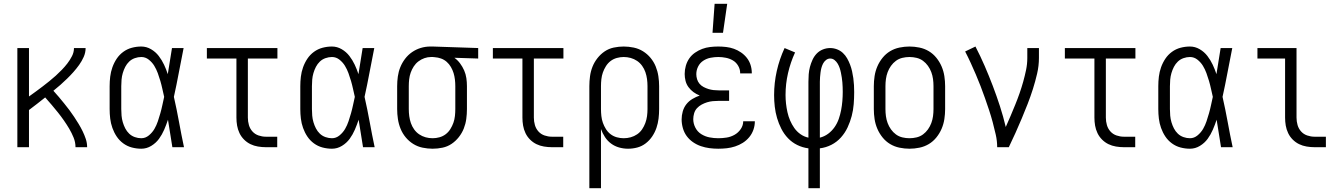

<svg xmlns="http://www.w3.org/2000/svg" viewBox="-20 -772 7040 1007"><path d="M71 0V-520H132V-266Q150 -279 168 -292Q186 -305 203.5 -318.5Q221 -332 238.5 -346Q256 -360 272.5 -375Q289 -390 304.5 -406Q320 -422 333.5 -439.5Q347 -457 357.5 -477.5Q368 -498 368 -520H429Q429 -496 419 -473.5Q409 -451 395 -431.5Q381 -412 365 -394Q349 -376 332 -359.5Q315 -343 297 -327Q279 -311 260 -296Q275 -280 289 -263Q303 -246 317 -229Q331 -212 344 -194.5Q357 -177 369 -159Q381 -141 392.5 -122Q404 -103 413.5 -83.5Q423 -64 430 -43Q437 -22 437 0H376Q376 -26 366 -50.5Q356 -75 343 -97Q330 -119 315 -140.5Q300 -162 284 -182Q268 -202 251 -222Q234 -242 217 -261Q196 -244 174.5 -227.5Q153 -211 132 -195V0Z M721 8Q696 8 671.5 1.5Q647 -5 626.5 -20Q606 -35 592 -56Q578 -77 569.5 -101Q561 -125 558 -150Q555 -175 555 -200V-320Q555 -345 558 -370Q561 -395 569.5 -419Q578 -443 592 -464Q606 -485 626.5 -500Q647 -515 671.5 -521.5Q696 -528 721 -528Q748 -528 772 -514Q796 -500 812.5 -478.5Q829 -457 840.5 -432.5Q852 -408 860 -383Q866 -417 871 -451.5Q876 -486 882 -520H943Q930 -456 918 -391.5Q906 -327 892 -264Q907 -198 919 -132Q931 -66 945 0H884Q878 -36 872.5 -72Q867 -108 861 -144Q852 -117 841 -91.5Q830 -66 814 -44Q798 -22 773.5 -7Q749 8 721 8ZM721 -47Q743 -47 761 -62Q779 -77 790 -96Q801 -115 808 -136Q815 -157 821 -178Q827 -199 831.5 -220.5Q836 -242 841 -264Q836 -285 831.5 -306Q827 -327 821 -347.5Q815 -368 807.5 -388.5Q800 -409 789 -427Q778 -445 760.5 -459Q743 -473 721 -473Q704 -473 687 -467Q670 -461 657.5 -449Q645 -437 637 -421.5Q629 -406 624 -389Q619 -372 617.5 -354.5Q616 -337 616 -320V-200Q616 -183 617.5 -165.5Q619 -148 624 -131Q629 -114 637 -98.5Q645 -83 657.5 -71Q670 -59 687 -53Q704 -47 721 -47Z M1374 0Q1354 0 1333 -3.5Q1312 -7 1293.5 -16Q1275 -25 1260 -40Q1245 -55 1236 -74Q1227 -93 1223.5 -113.5Q1220 -134 1220 -155V-465H1065V-520H1435V-465H1280V-155Q1280 -135 1285.5 -116Q1291 -97 1304 -82.5Q1317 -68 1336 -61.5Q1355 -55 1374 -55H1434V0Z M1721 8Q1696 8 1671.5 1.5Q1647 -5 1626.5 -20Q1606 -35 1592 -56Q1578 -77 1569.5 -101Q1561 -125 1558 -150Q1555 -175 1555 -200V-320Q1555 -345 1558 -370Q1561 -395 1569.5 -419Q1578 -443 1592 -464Q1606 -485 1626.5 -500Q1647 -515 1671.5 -521.5Q1696 -528 1721 -528Q1748 -528 1772 -514Q1796 -500 1812.5 -478.5Q1829 -457 1840.5 -432.5Q1852 -408 1860 -383Q1866 -417 1871 -451.5Q1876 -486 1882 -520H1943Q1930 -456 1918 -391.5Q1906 -327 1892 -264Q1907 -198 1919 -132Q1931 -66 1945 0H1884Q1878 -36 1872.5 -72Q1867 -108 1861 -144Q1852 -117 1841 -91.5Q1830 -66 1814 -44Q1798 -22 1773.5 -7Q1749 8 1721 8ZM1721 -47Q1743 -47 1761 -62Q1779 -77 1790 -96Q1801 -115 1808 -136Q1815 -157 1821 -178Q1827 -199 1831.5 -220.5Q1836 -242 1841 -264Q1836 -285 1831.5 -306Q1827 -327 1821 -347.5Q1815 -368 1807.5 -388.5Q1800 -409 1789 -427Q1778 -445 1760.5 -459Q1743 -473 1721 -473Q1704 -473 1687 -467Q1670 -461 1657.5 -449Q1645 -437 1637 -421.5Q1629 -406 1624 -389Q1619 -372 1617.5 -354.5Q1616 -337 1616 -320V-200Q1616 -183 1617.5 -165.5Q1619 -148 1624 -131Q1629 -114 1637 -98.5Q1645 -83 1657.5 -71Q1670 -59 1687 -53Q1704 -47 1721 -47Z M2249 8Q2223 8 2196.5 2.5Q2170 -3 2147.5 -17Q2125 -31 2108 -51.5Q2091 -72 2081 -96.5Q2071 -121 2067 -147.5Q2063 -174 2063 -200V-320Q2063 -345 2066.5 -370.5Q2070 -396 2079.5 -419.5Q2089 -443 2104.5 -463.5Q2120 -484 2141 -498.5Q2162 -513 2186.5 -520.5Q2211 -528 2237 -528H2250L2488 -520V-465L2363 -469Q2380 -457 2393 -439.5Q2406 -422 2414.5 -402.5Q2423 -383 2426 -362Q2429 -341 2429 -320V-200Q2429 -174 2425.5 -148Q2422 -122 2412.5 -98Q2403 -74 2386.5 -53Q2370 -32 2348.5 -17.5Q2327 -3 2301 2.5Q2275 8 2249 8ZM2249 -47Q2267 -47 2285 -52Q2303 -57 2317.5 -68Q2332 -79 2342 -95Q2352 -111 2358 -128Q2364 -145 2366 -163.5Q2368 -182 2368 -200V-320Q2368 -337 2366 -354.5Q2364 -372 2359 -388.5Q2354 -405 2345 -420.5Q2336 -436 2323 -447.5Q2310 -459 2293.5 -465Q2277 -471 2260 -472L2250 -473H2241Q2223 -473 2206 -467Q2189 -461 2174.5 -450Q2160 -439 2150 -423.5Q2140 -408 2134 -391Q2128 -374 2126 -356Q2124 -338 2124 -320V-200Q2124 -181 2126.5 -162.5Q2129 -144 2135 -126.5Q2141 -109 2152 -93.5Q2163 -78 2178.5 -67.5Q2194 -57 2212 -52Q2230 -47 2249 -47Z M2874 0Q2854 0 2833 -3.5Q2812 -7 2793.5 -16Q2775 -25 2760 -40Q2745 -55 2736 -74Q2727 -93 2723.5 -113.5Q2720 -134 2720 -155V-465H2565V-520H2935V-465H2780V-155Q2780 -135 2785.5 -116Q2791 -97 2804 -82.5Q2817 -68 2836 -61.5Q2855 -55 2874 -55H2934V0Z M3071 215V-320Q3071 -346 3074.5 -372Q3078 -398 3087.5 -422Q3097 -446 3113.5 -467Q3130 -488 3151.5 -502.5Q3173 -517 3199 -522.5Q3225 -528 3251 -528Q3277 -528 3303.5 -522.5Q3330 -517 3352.5 -503Q3375 -489 3392 -468.5Q3409 -448 3419 -423.5Q3429 -399 3433 -372.5Q3437 -346 3437 -320V-200Q3437 -175 3434 -150Q3431 -125 3423 -101.5Q3415 -78 3401 -57Q3387 -36 3367 -20.5Q3347 -5 3323 1.5Q3299 8 3274 8Q3250 8 3227 1.5Q3204 -5 3185 -19Q3166 -33 3153 -53Q3140 -73 3132 -95V215ZM3251 -47Q3270 -47 3288 -52Q3306 -57 3321.5 -67.5Q3337 -78 3347.5 -93.5Q3358 -109 3364.5 -126.5Q3371 -144 3373.5 -162.5Q3376 -181 3376 -200V-320Q3376 -339 3373.5 -357.5Q3371 -376 3365 -393.5Q3359 -411 3348 -426.5Q3337 -442 3321.5 -452.5Q3306 -463 3288 -468Q3270 -473 3251 -473Q3233 -473 3215 -468Q3197 -463 3182.5 -452Q3168 -441 3158 -425Q3148 -409 3142 -392Q3136 -375 3134 -356.5Q3132 -338 3132 -320V-200Q3132 -182 3134 -163.5Q3136 -145 3142 -128Q3148 -111 3158 -95Q3168 -79 3182.5 -68Q3197 -57 3215 -52Q3233 -47 3251 -47Z M3747 8Q3724 8 3701 5Q3678 2 3656 -5.5Q3634 -13 3614.5 -26.5Q3595 -40 3581.5 -58.5Q3568 -77 3561.5 -100Q3555 -123 3555 -146Q3555 -167 3561 -188Q3567 -209 3580 -225.5Q3593 -242 3611.5 -253Q3630 -264 3650 -271Q3632 -278 3617 -289Q3602 -300 3591 -315Q3580 -330 3575.5 -348Q3571 -366 3571 -384Q3571 -406 3577 -427Q3583 -448 3595 -465.5Q3607 -483 3625 -495.5Q3643 -508 3663 -515.5Q3683 -523 3704.5 -525.5Q3726 -528 3747 -528Q3768 -528 3789 -525.5Q3810 -523 3829.5 -516Q3849 -509 3866.5 -497Q3884 -485 3897 -468.5Q3910 -452 3916.5 -431.5Q3923 -411 3923 -390V-387H3862V-389Q3862 -409 3851.5 -427Q3841 -445 3824 -455Q3807 -465 3787 -469Q3767 -473 3747 -473Q3727 -473 3706.5 -469Q3686 -465 3668.5 -453.5Q3651 -442 3641.5 -423Q3632 -404 3632 -383Q3632 -370 3636 -356.5Q3640 -343 3649 -332.5Q3658 -322 3670.5 -315.5Q3683 -309 3696 -305Q3709 -301 3722.5 -299.5Q3736 -298 3750 -298H3804V-243H3750Q3734 -243 3718.5 -241.5Q3703 -240 3688.5 -235.5Q3674 -231 3660 -223.5Q3646 -216 3635.5 -204.5Q3625 -193 3620.5 -177.5Q3616 -162 3616 -147Q3616 -124 3627 -102.5Q3638 -81 3658 -68.5Q3678 -56 3701 -51.5Q3724 -47 3747 -47Q3769 -47 3791 -50.5Q3813 -54 3832.5 -65Q3852 -76 3865 -95Q3878 -114 3878 -136H3939V-135Q3939 -113 3931.5 -91.5Q3924 -70 3909.5 -52.5Q3895 -35 3876 -23Q3857 -11 3835.5 -4Q3814 3 3792 5.5Q3770 8 3747 8ZM3717 -600 3728 -752H3794L3772 -600Z M4220 215V6Q4189 2 4161.5 -11.5Q4134 -25 4113 -47Q4092 -69 4078 -96.5Q4064 -124 4055.5 -153Q4047 -182 4043.5 -212.5Q4040 -243 4040 -273Q4040 -337 4054 -399.5Q4068 -462 4095 -520L4150 -497Q4126 -445 4113 -388.5Q4100 -332 4100 -274Q4100 -251 4102.5 -228.5Q4105 -206 4110 -183.5Q4115 -161 4124 -140Q4133 -119 4146 -100.5Q4159 -82 4178 -68.5Q4197 -55 4220 -50V-343Q4220 -363 4221.5 -382.5Q4223 -402 4228 -421Q4233 -440 4241.5 -458.5Q4250 -477 4263.5 -491Q4277 -505 4295.5 -512.5Q4314 -520 4334 -520Q4352 -520 4369.5 -513.5Q4387 -507 4400.5 -494.5Q4414 -482 4423 -466Q4432 -450 4438.5 -433Q4445 -416 4449 -398Q4453 -380 4455.5 -362Q4458 -344 4459 -325.5Q4460 -307 4460 -289Q4460 -257 4457.5 -225.5Q4455 -194 4447 -163.5Q4439 -133 4425.5 -104Q4412 -75 4390.5 -51Q4369 -27 4340.5 -12.5Q4312 2 4280 6V215ZM4280 -50Q4304 -56 4323.5 -70.5Q4343 -85 4357 -105Q4371 -125 4379 -148Q4387 -171 4391.5 -194.5Q4396 -218 4398 -242Q4400 -266 4400 -290Q4400 -303 4399.5 -315.5Q4399 -328 4398 -340.5Q4397 -353 4395 -365.5Q4393 -378 4390.5 -390.5Q4388 -403 4384 -415Q4380 -427 4373.5 -438Q4367 -449 4357 -457Q4347 -465 4334 -465Q4322 -465 4312 -457Q4302 -449 4296.5 -438Q4291 -427 4288 -415.5Q4285 -404 4283.5 -392Q4282 -380 4281 -367.5Q4280 -355 4280 -343Z M4750 8Q4724 8 4697.5 2.5Q4671 -3 4648.5 -16.5Q4626 -30 4609 -51Q4592 -72 4581.5 -96.5Q4571 -121 4567 -147.5Q4563 -174 4563 -200V-320Q4563 -346 4567 -372.5Q4571 -399 4581.5 -423.5Q4592 -448 4609 -469Q4626 -490 4648.5 -503.5Q4671 -517 4697.5 -522.5Q4724 -528 4750 -528Q4776 -528 4802.5 -522.5Q4829 -517 4851.5 -503.5Q4874 -490 4891 -469Q4908 -448 4918.5 -423.5Q4929 -399 4933 -372.5Q4937 -346 4937 -320V-200Q4937 -174 4933 -147.5Q4929 -121 4918.5 -96.5Q4908 -72 4891 -51Q4874 -30 4851.5 -16.5Q4829 -3 4802.5 2.5Q4776 8 4750 8ZM4750 -47Q4769 -47 4787.5 -51.5Q4806 -56 4821 -67Q4836 -78 4847 -93.5Q4858 -109 4864.5 -126.5Q4871 -144 4873.5 -162.5Q4876 -181 4876 -200V-320Q4876 -339 4873.5 -357.5Q4871 -376 4864.5 -393.5Q4858 -411 4847 -426.5Q4836 -442 4821 -453Q4806 -464 4787.5 -468.5Q4769 -473 4750 -473Q4731 -473 4712.5 -468.5Q4694 -464 4679 -453Q4664 -442 4653 -426.5Q4642 -411 4635.5 -393.5Q4629 -376 4626.5 -357.5Q4624 -339 4624 -320V-200Q4624 -181 4626.5 -162.5Q4629 -144 4635.5 -126.5Q4642 -109 4653 -93.5Q4664 -78 4679 -67Q4694 -56 4712.5 -51.5Q4731 -47 4750 -47Z M5210 0Q5210 -33 5202.5 -66Q5195 -99 5186.5 -131Q5178 -163 5167.5 -194.5Q5157 -226 5146 -257.5Q5135 -289 5123 -320Q5111 -351 5098 -381.5Q5085 -412 5071 -442.5Q5057 -473 5042 -502L5096 -528Q5122 -478 5144.5 -426Q5167 -374 5187 -321.5Q5207 -269 5224.5 -215Q5242 -161 5255 -106Q5268 -135 5280.5 -164.5Q5293 -194 5305 -223.5Q5317 -253 5327.5 -283Q5338 -313 5346.5 -343.5Q5355 -374 5361.5 -405Q5368 -436 5368 -468V-520H5429V-468Q5429 -427 5419.5 -386Q5410 -345 5397.5 -305.5Q5385 -266 5370 -227.5Q5355 -189 5339 -151Q5323 -113 5306 -75Q5289 -37 5271 0Z M5874 0Q5854 0 5833 -3.5Q5812 -7 5793.5 -16Q5775 -25 5760 -40Q5745 -55 5736 -74Q5727 -93 5723.5 -113.5Q5720 -134 5720 -155V-465H5565V-520H5935V-465H5780V-155Q5780 -135 5785.5 -116Q5791 -97 5804 -82.5Q5817 -68 5836 -61.5Q5855 -55 5874 -55H5934V0Z M6221 8Q6196 8 6171.5 1.5Q6147 -5 6126.5 -20Q6106 -35 6092 -56Q6078 -77 6069.5 -101Q6061 -125 6058 -150Q6055 -175 6055 -200V-320Q6055 -345 6058 -370Q6061 -395 6069.5 -419Q6078 -443 6092 -464Q6106 -485 6126.5 -500Q6147 -515 6171.5 -521.5Q6196 -528 6221 -528Q6248 -528 6272 -514Q6296 -500 6312.5 -478.5Q6329 -457 6340.5 -432.5Q6352 -408 6360 -383Q6366 -417 6371 -451.5Q6376 -486 6382 -520H6443Q6430 -456 6418 -391.5Q6406 -327 6392 -264Q6407 -198 6419 -132Q6431 -66 6445 0H6384Q6378 -36 6372.5 -72Q6367 -108 6361 -144Q6352 -117 6341 -91.5Q6330 -66 6314 -44Q6298 -22 6273.5 -7Q6249 8 6221 8ZM6221 -47Q6243 -47 6261 -62Q6279 -77 6290 -96Q6301 -115 6308 -136Q6315 -157 6321 -178Q6327 -199 6331.5 -220.5Q6336 -242 6341 -264Q6336 -285 6331.5 -306Q6327 -327 6321 -347.5Q6315 -368 6307.5 -388.5Q6300 -409 6289 -427Q6278 -445 6260.5 -459Q6243 -473 6221 -473Q6204 -473 6187 -467Q6170 -461 6157.5 -449Q6145 -437 6137 -421.5Q6129 -406 6124 -389Q6119 -372 6117.5 -354.5Q6116 -337 6116 -320V-200Q6116 -183 6117.5 -165.5Q6119 -148 6124 -131Q6129 -114 6137 -98.5Q6145 -83 6157.5 -71Q6170 -59 6187 -53Q6204 -47 6221 -47Z M6874 0Q6854 0 6833 -3.5Q6812 -7 6793.5 -16Q6775 -25 6760 -40Q6745 -55 6736 -74Q6727 -93 6723.5 -113.5Q6720 -134 6720 -155V-465H6575V-520H6780V-155Q6780 -135 6785.5 -116Q6791 -97 6804 -82.5Q6817 -68 6836 -61.5Q6855 -55 6874 -55H6934V0Z"/></svg>

Font: Iosevka Curly Slab Light
Style: Regular
Weight: 300
Monospace: yes
Designer: Belleve Invis
Foundry: Belleve Invis
Version: Version 22.1.2; ttfautohint (v1.8.4)